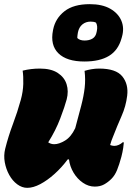

<svg xmlns="http://www.w3.org/2000/svg" viewBox="-22 -890 642 924"><path d="M87 -550Q107 -555 127.5 -557.5Q148 -560 170 -560Q224 -560 256 -539Q288 -518 298.5 -484.5Q309 -451 299 -412Q290 -378 268 -320Q246 -262 210 -205Q223 -196 239 -196Q262 -196 291 -213.5Q320 -231 340 -273Q357 -336 369 -382Q381 -428 385.5 -467.5Q390 -507 385 -549Q401 -554 419 -557Q437 -560 455 -560Q536 -560 566.5 -522.5Q597 -485 590 -429Q584 -379 563 -331.5Q542 -284 521 -230Q514 -214 508 -192Q511 -191 516.5 -189.5Q522 -188 529 -188Q539 -188 550 -193Q561 -198 568 -205H574Q574 -199 571 -178.5Q568 -158 562 -135Q552 -98 541.5 -72Q531 -46 514 -29Q498 -13 479 -2.5Q460 8 434 8Q404 8 377 -10.5Q350 -29 332 -59Q314 -89 310 -123H304Q275 -84 240.5 -53Q206 -22 172 -4Q138 14 109 14Q84 14 61 -3Q38 -20 22.5 -48Q7 -76 1 -109Q-5 -142 3 -174Q18 -234 40 -292.5Q62 -351 78 -409Q89 -449 90 -486Q91 -523 87 -550ZM410 -870Q470 -870 508.5 -848Q547 -826 562 -790.5Q577 -755 565 -713L563 -706Q547 -648 502.5 -621Q458 -594 384 -594Q299 -594 259 -633.5Q219 -673 233 -744L234 -749Q245 -802 288.5 -836Q332 -870 410 -870ZM414 -786Q391 -786 374.5 -772.5Q358 -759 353 -734L352 -728Q350 -716 350 -707Q362 -695 385 -695Q408 -695 423.5 -704.5Q439 -714 443 -736L444 -741Q449 -765 440 -781Q434 -784 427.5 -785Q421 -786 414 -786Z"/></svg>

Font: Recursive Mn Csl St XBk
Style: Italic
Weight: 1000
Italic angle: -15°
Monospace: yes
Version: Version 1.079;hotconv 1.0.112;makeotfexe 2.5.65598; ttfautoh